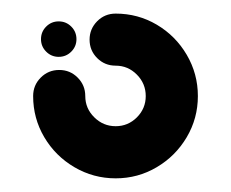

<svg xmlns="http://www.w3.org/2000/svg" viewBox="-20 -538 338 281"><path d="M40 -480.7Q40 -491.5 47.6 -499.1Q55.2 -506.7 65.9 -506.7Q76.7 -506.7 84.3 -499.1Q91.9 -491.5 91.9 -480.7Q91.9 -470 84.3 -462.4Q76.7 -454.8 65.9 -454.8Q55.2 -454.8 47.6 -462.4Q40 -470 40 -480.7ZM111.1 -480Q111.1 -495.6 122.2 -506.9Q133.3 -518.1 149.3 -518.1Q181.9 -518.1 209.4 -501.9Q237 -485.6 253.3 -457.8Q269.6 -430 269.6 -397.4Q269.6 -364.8 253.3 -337.2Q237 -309.6 209.4 -293.3Q181.9 -277 149.3 -277Q116.7 -277 88.9 -293.3Q61.1 -309.6 44.8 -337.2Q28.5 -364.8 28.5 -397.4Q28.5 -413.3 39.6 -424.4Q50.7 -435.6 66.7 -435.6Q82.6 -435.6 93.7 -424.4Q104.8 -413.3 104.8 -397.4Q104.8 -379.3 118 -366.3Q131.1 -353.3 149.3 -353.3Q167.4 -353.3 180.4 -366.3Q193.3 -379.3 193.3 -397.4Q193.3 -415.6 180.4 -428.7Q167.4 -441.9 149.3 -441.9Q133.3 -441.9 122.2 -453Q111.1 -464.1 111.1 -480Z"/></svg>

Font: 26F Galaxy Hebrew
Style: Bold
Weight: 700
Designer: C₂₉H₂₅N₃O₅
Version: Version 1.000